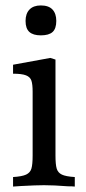

<svg xmlns="http://www.w3.org/2000/svg" viewBox="-20 -682 317 706"><path d="M28 -31Q61 -33 76 -40Q91 -47 95.5 -62Q100 -77 100 -110V-345Q100 -372 95.5 -385.5Q91 -399 75.5 -405Q60 -411 28 -411V-444L165 -469L184 -463V-110Q184 -77 188.5 -62Q193 -47 207.5 -40Q222 -33 255 -31V4Q246 3 229 3Q178 -1 142 -1Q113 -1 58 2L28 4ZM187 -605Q187 -577 173.5 -564.5Q160 -552 130 -552Q102 -552 88 -564.5Q74 -577 74 -605Q74 -632 88.5 -647Q103 -662 130 -662Q159 -662 173 -647Q187 -632 187 -605Z"/></svg>

Font: Gupter Medium
Style: Regular
Weight: 500
Designer: Octavio Pardo
Version: Version 1.000